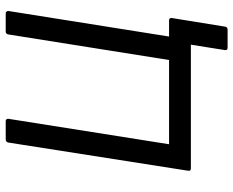

<svg xmlns="http://www.w3.org/2000/svg" viewBox="-93 -602 825 679"><g transform="rotate(-90 319.5 -262.5)"><path d="M490.2 129.9Q480.5 129.9 481.9 120.1L501 0H63Q53.7 0 55.2 -9.8L154.8 -645Q156.2 -654.8 167 -654.8H231Q234.9 -654.8 237.1 -652.1Q239.3 -649.4 238.8 -645L148.9 -77.1H446.8L537.1 -645Q538.6 -654.8 547.9 -654.8H610.8Q615.2 -654.8 617.9 -652.1Q620.6 -649.4 620.1 -645L529.8 -77.1H586.9Q596.7 -77.1 595.2 -66.9L564.9 120.1Q564.9 124.5 561.8 127.2Q558.6 129.9 554.2 129.9Z"/></g></svg>

Font: Sofia Sans
Style: Italic
Weight: 400
Italic angle: -9°
Designer: Botio Nikoltchev, Ani Petrova
Foundry: lettersoup
Version: Version 4.100